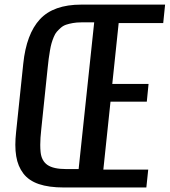

<svg xmlns="http://www.w3.org/2000/svg" viewBox="-20 -830 751 850"><path d="M262.7 0Q196.3 0 151.9 -15.1Q107.4 -30.3 83.3 -62Q59.1 -93.8 51.8 -138.2Q47.9 -161.1 47.9 -189Q47.9 -214.8 51.3 -245.6L83 -548.3Q96.7 -679.7 156.7 -744.6Q216.8 -809.6 339.8 -809.6H710.9L702.6 -728H505.4L477.1 -458.5H637.7L629.9 -379.9H469.2L437.5 -79.1H636.2L627.9 0ZM273.4 -81.5H328.1L397 -731H339.8Q319.3 -731 302.7 -728Q286.1 -725.1 272.9 -720.7Q259.8 -716.3 249.5 -707.3Q239.3 -698.2 231.7 -689.7Q224.1 -681.2 218 -666.3Q211.9 -651.4 208.3 -638.9Q204.6 -626.5 201.2 -606.2Q197.8 -585.9 195.6 -569.8Q193.4 -553.7 190.9 -528.3L162.6 -256.8Q158.2 -218.3 158.2 -188.5Q158.2 -171.4 159.7 -157.2Q163.6 -118.2 189.9 -99.9Q216.3 -81.5 273.4 -81.5Z"/></svg>

Font: Oswald
Style: Regular
Weight: 400
Designer: Vernon Adams
Foundry: Vernon Adams
Version: 3.0; ttfautohint (v0.94.23-7a4d-dirty) -l 8 -r 50 -G 200 -x 